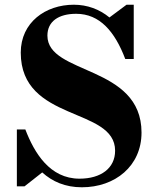

<svg xmlns="http://www.w3.org/2000/svg" viewBox="-20 -780 658 814"><path d="M84 10 159 -49C202 -10 257 14 327 14C468 14 580 -76 580 -218C580 -506 181 -461.5 181 -629C181 -689 228 -721.5 303 -721.5C403 -721.5 467 -646 511 -530H547V-760H516.5L444 -706C402 -740.5 350.5 -760 293 -760C173 -760 68 -685 68 -557C68 -261 468 -328 468 -141C468 -67 408 -22.5 317 -22.5C191 -22.5 125.5 -132 87.5 -231H51.5V10Z"/></svg>

Font: Bodoni* 06
Style: Bold
Weight: 700
Version: Version 2.2